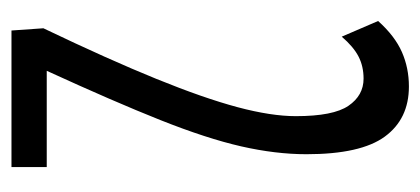

<svg xmlns="http://www.w3.org/2000/svg" viewBox="-224 -526 750 343"><g transform="rotate(90 151.5 -355.0)"><path d="M31 -57Q87 -174 121.5 -259Q156 -344 172 -404Q188 -464 188 -508Q188 -575 169.5 -602Q151 -629 121 -629Q99 -629 81.5 -620Q64 -611 46 -590L18 -655Q45 -685 73.5 -697.5Q102 -710 135 -710Q193 -710 224.5 -667Q256 -624 256 -527Q256 -472 242 -410.5Q228 -349 195 -266Q162 -183 107 -63H279V0H35Z"/></g></svg>

Font: Georama ExtraCondensed
Style: Regular
Weight: 400
Width: 2
Designer: Jean-Baptiste Levee
Foundry: Production Type
Version: Version 1.000